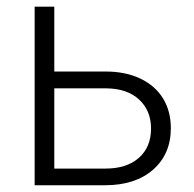

<svg xmlns="http://www.w3.org/2000/svg" viewBox="-20 -548 575 568"><path d="M140.6 -336.4H293Q351.6 -336.4 395.8 -315.2Q439.9 -293.9 462.6 -256.3Q485.4 -218.8 485.4 -168.9Q485.4 -92.3 432.9 -46.1Q380.4 0 291 0H82.5V-528.3H140.6ZM140.6 -286.6V-49.3H292Q355 -49.3 390.9 -81.1Q426.8 -112.8 426.8 -168Q426.8 -220.7 391.8 -253.2Q356.9 -285.6 296.4 -286.6Z"/></svg>

Font: SteelSelectRoboto
Style: Regular
Weight: 300
Designer: Google
Version: Version 2.137; 2017